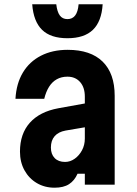

<svg xmlns="http://www.w3.org/2000/svg" viewBox="-20 -860 640 894"><path d="M385 -380V-269L285 -252Q252 -246 234.5 -226Q217 -206 217 -173Q217 -142 234.5 -124Q252 -106 283 -106Q307 -106 328 -121Q349 -136 362 -160.5Q375 -185 375 -215V-410Q375 -453 353 -478Q331 -503 294 -503Q266 -503 244.5 -491Q223 -479 208.5 -456Q194 -433 186 -400H52Q56 -471 86.5 -522Q117 -573 170.5 -600.5Q224 -628 295 -628Q402 -628 458 -573Q514 -518 514 -414V0H375V-51H341Q327 -19 301.5 -2.5Q276 14 234 14Q188 14 151.5 -7.5Q115 -29 94 -67Q73 -105 73 -154Q73 -237 119 -288.5Q165 -340 252 -356ZM242 -840Q246 -805 258.5 -788Q271 -771 294 -771Q317 -771 330 -788Q343 -805 346 -840H458Q453 -760 412.5 -721Q372 -682 294 -682Q216 -682 176 -721Q136 -760 130 -840Z"/></svg>

Font: Martian Mono Condensed SemiBold
Style: Regular
Weight: 600
Width: 3
Designer: Roman Shamin
Foundry: Evil Martians
Version: Version 1.000